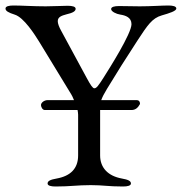

<svg xmlns="http://www.w3.org/2000/svg" viewBox="-20 -673 661 698"><path d="M0 -642C0 -633 11 -627 33 -620C67 -610 107 -546 122 -522L239 -330C241 -327 245 -319 249 -309H153C141 -309 129 -300 129 -291C129 -285 134 -273 143 -273H262C263 -267 264 -261 264 -256V-108C264 -60 236 -33 186 -24C163 -20 153 -15 153 -6C153 2 165 5 182 5C236 5 260 0 310 0C356 0 373 5 427 5C444 5 456 2 456 -6C456 -15 446 -20 423 -24C373 -33 344 -63 344 -108V-273H458C473 -273 482 -282 489 -295C489 -303 486 -309 476 -309H348C352 -320 358 -332 369 -350C415 -425 426 -443 480 -526C516 -581 533 -607 568 -617C596 -625 621 -633 621 -642C621 -650 609 -653 592 -653C569 -653 529 -650 488 -650C459 -650 443 -651 413 -651C396 -651 384 -648 384 -640C384 -631 403 -622 417 -620C436 -617 458 -610 458 -585C458 -551 377 -423 356 -390C338 -362 331 -352 323 -352C317 -352 309 -364 295 -390L203 -560C194 -576 190 -588 190 -596C190 -611 203 -616 222 -621C244 -626 255 -632 255 -641C255 -649 243 -652 226 -652C205 -652 177 -650 146 -650C100 -650 59 -653 29 -653C12 -653 0 -650 0 -642Z"/></svg>

Font: EB Garamond
Style: Regular
Weight: 400
Designer: Georg Duffner and Octavio Pardo
Foundry: Georg Duffner
Version: Version 1.000;PS 001.000;hotconv 1.0.88;makeotf.lib2.5.64775